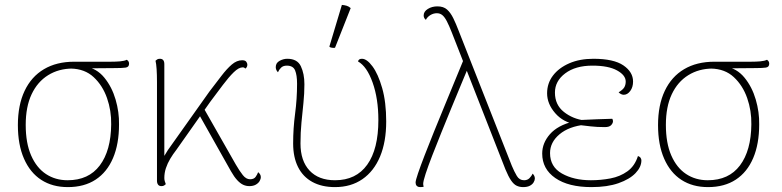

<svg xmlns="http://www.w3.org/2000/svg" viewBox="-20 -752 3194 784"><path d="M257 12Q194 12 148.5 -17.5Q103 -47 78 -104Q53 -161 53 -241Q53 -323 80.5 -381Q108 -439 159.5 -469.5Q211 -500 283 -500H432Q453 -500 470.5 -501.5Q488 -503 498 -508Q500 -507 503.5 -503Q507 -499 507 -492Q507 -478 493 -476Q479 -474 453 -474L336 -473L276 -472Q220 -472 176.5 -445Q133 -418 109 -367Q85 -316 85 -242Q85 -168 107 -117.5Q129 -67 167.5 -41.5Q206 -16 256 -16Q342 -16 387.5 -76.5Q433 -137 434 -244Q435 -300 417 -351.5Q399 -403 362.5 -437Q326 -471 269 -472L327 -481Q375 -473 406 -435Q437 -397 452 -345.5Q467 -294 466 -244Q466 -164 441.5 -106.5Q417 -49 370.5 -18.5Q324 12 257 12Z M639 8Q630 8 625.5 2Q621 -4 621 -14V-417Q621 -447 619.5 -469.5Q618 -492 615 -504Q618 -507 622 -509.5Q626 -512 633 -512Q642 -512 646.5 -506.5Q651 -501 651 -490V-79L637 -71Q637 -91 651 -115.5Q665 -140 681 -161L835 -378Q862 -413 884 -442Q906 -471 926.5 -488.5Q947 -506 969 -506Q981 -506 985.5 -500Q990 -494 990 -488Q990 -482 987.5 -478Q985 -474 982 -472Q980 -474 977.5 -475.5Q975 -477 971 -477Q955 -477 934.5 -457Q914 -437 890 -405Q866 -373 839 -337L700 -140Q686 -122 675 -103.5Q664 -85 657.5 -65.5Q651 -46 651 -25Q651 -18 653 -11.5Q655 -5 657 0Q654 3 650 5.5Q646 8 639 8ZM998 8Q985 8 973 2.5Q961 -3 948.5 -16.5Q936 -30 923 -53L789 -291L808 -317L943 -80Q958 -54 971.5 -37Q985 -20 1001 -20Q1017 -20 1024 -30Q1031 -40 1034 -49Q1039 -45 1042 -40Q1045 -35 1045 -29Q1045 -21 1040 -12.5Q1035 -4 1024.5 2Q1014 8 998 8Z M1348 12Q1294 12 1255.5 -9Q1217 -30 1197 -70Q1177 -110 1177 -166Q1177 -228 1185 -288Q1193 -348 1193 -410Q1193 -445 1185 -464.5Q1177 -484 1151 -484Q1136 -484 1127.5 -475.5Q1119 -467 1115 -457Q1106 -466 1106 -478Q1106 -495 1121.5 -503.5Q1137 -512 1153 -512Q1194 -512 1208.5 -481.5Q1223 -451 1223 -408Q1223 -370 1219 -331.5Q1215 -293 1211 -252Q1207 -211 1207 -166Q1207 -95 1244 -55.5Q1281 -16 1348 -16Q1434 -16 1479.5 -79.5Q1525 -143 1525 -262Q1525 -349 1501.5 -415Q1478 -481 1442 -501Q1444 -512 1458 -512Q1478 -512 1501 -481Q1524 -450 1540.5 -392.5Q1557 -335 1557 -256Q1557 -173 1532 -113Q1507 -53 1460 -20.5Q1413 12 1348 12ZM1348 -557Q1344 -556 1335.5 -557Q1327 -558 1325 -562L1376 -732Q1387 -731 1395.5 -728.5Q1404 -726 1412 -719Z M2116 12Q2102 12 2090 6.5Q2078 1 2067 -15Q2056 -31 2044 -60L1825 -619Q1814 -647 1805 -664.5Q1796 -682 1786.5 -690Q1777 -698 1764 -698Q1750 -698 1737.5 -690.5Q1725 -683 1719 -671Q1715 -674 1712.5 -678.5Q1710 -683 1710 -689Q1710 -705 1727 -715.5Q1744 -726 1766 -726Q1791 -726 1805.5 -713Q1820 -700 1831 -677.5Q1842 -655 1853 -626L2070 -75Q2080 -51 2090.5 -33.5Q2101 -16 2120 -16Q2134 -16 2142.5 -25Q2151 -34 2155 -43Q2159 -39 2161.5 -34Q2164 -29 2164 -23Q2164 -16 2159 -7.5Q2154 1 2143.5 6.5Q2133 12 2116 12ZM1696 12Q1688 12 1683.5 8.5Q1679 5 1678 0.5Q1677 -4 1677 -7Q1677 -15 1687 -44.5Q1697 -74 1714 -118Q1731 -162 1752 -214Q1773 -266 1795 -319Q1817 -372 1837 -421Q1857 -470 1872 -506L1892 -477Q1880 -448 1862 -405Q1844 -362 1823.5 -312Q1803 -262 1782.5 -211.5Q1762 -161 1745 -117Q1728 -73 1718 -42.5Q1708 -12 1708 -1Q1708 0 1708.5 4Q1709 8 1710 10Q1709 11 1705 11.5Q1701 12 1696 12Z M2395 12Q2301 12 2247.5 -25Q2194 -62 2194 -125Q2194 -168 2225.5 -204Q2257 -240 2321 -256L2333 -244Q2280 -252 2247 -290Q2214 -328 2214 -371Q2214 -412 2238 -443.5Q2262 -475 2304.5 -493.5Q2347 -512 2403 -512Q2486 -512 2525.5 -485Q2565 -458 2565 -419Q2565 -396 2553.5 -380.5Q2542 -365 2527 -365Q2522 -365 2516.5 -367.5Q2511 -370 2506 -375Q2524 -386 2529.5 -396Q2535 -406 2535 -419Q2535 -445 2499.5 -464.5Q2464 -484 2399 -484Q2330 -484 2288 -452.5Q2246 -421 2246 -374Q2246 -324 2282.5 -295Q2319 -266 2368 -260L2370 -243Q2303 -236 2264.5 -203.5Q2226 -171 2226 -127Q2226 -71 2274.5 -43.5Q2323 -16 2393 -16Q2434 -16 2473 -23.5Q2512 -31 2542 -52.5Q2572 -74 2585 -115Q2593 -112 2596 -107Q2599 -102 2599 -97Q2599 -70 2575 -45Q2551 -20 2505.5 -4Q2460 12 2395 12ZM2450 -233Q2417 -233 2392 -236Q2367 -239 2349 -241V-262Q2386 -264 2417.5 -265Q2449 -266 2480 -267Q2483 -263 2483 -257Q2483 -249 2475.5 -241Q2468 -233 2450 -233Z M2871 12Q2808 12 2762.5 -17.5Q2717 -47 2692 -104Q2667 -161 2667 -241Q2667 -323 2694.5 -381Q2722 -439 2773.5 -469.5Q2825 -500 2897 -500H3046Q3067 -500 3084.5 -501.5Q3102 -503 3112 -508Q3114 -507 3117.5 -503Q3121 -499 3121 -492Q3121 -478 3107 -476Q3093 -474 3067 -474L2950 -473L2890 -472Q2834 -472 2790.5 -445Q2747 -418 2723 -367Q2699 -316 2699 -242Q2699 -168 2721 -117.5Q2743 -67 2781.5 -41.5Q2820 -16 2870 -16Q2956 -16 3001.5 -76.5Q3047 -137 3048 -244Q3049 -300 3031 -351.5Q3013 -403 2976.5 -437Q2940 -471 2883 -472L2941 -481Q2989 -473 3020 -435Q3051 -397 3066 -345.5Q3081 -294 3080 -244Q3080 -164 3055.5 -106.5Q3031 -49 2984.5 -18.5Q2938 12 2871 12Z"/></svg>

Font: Arima Thin Thin
Style: Regular
Weight: 250
Version: Version 1.100